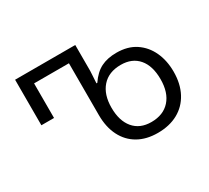

<svg xmlns="http://www.w3.org/2000/svg" viewBox="-141 -944 1285 1183"><g transform="rotate(-30 501.5 -352.0)"><path d="M675 10Q594 10 535.5 -23.5Q477 -57 445.5 -119.5Q414 -182 414 -267V-636H166V-390H76V-714H504V-530Q504 -523 502.5 -502Q501 -481 499 -444H505Q543 -500 589 -523Q635 -546 699 -546Q779 -546 834 -509.5Q889 -473 918 -410.5Q947 -348 947 -269Q947 -183 913.5 -120Q880 -57 819 -23.5Q758 10 675 10ZM674 -68Q759 -68 806.5 -121Q854 -174 854 -269Q854 -364 809.5 -416Q765 -468 685 -468Q599 -468 551.5 -414.5Q504 -361 504 -267Q504 -174 548.5 -121Q593 -68 674 -68Z"/></g></svg>

Font: Go Noto Current
Style: Regular
Weight: 400
Designer: Monotype Design Team
Foundry: Monotype Imaging Inc.
Version: Version 2.007; ttfautohint (v1.8) -l 8 -r 50 -G 200 -x 14 -D